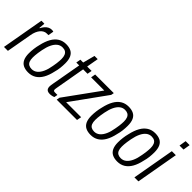

<svg xmlns="http://www.w3.org/2000/svg" viewBox="57 -1478 2245 2245"><g transform="rotate(45 1180.0 -355.5)"><path d="M13 0 106 -526H155L149 -450H154Q167 -477 184 -496.5Q201 -516 222 -527Q243 -538 267 -538Q276 -538 283 -537Q290 -536 295 -534L283 -465H256Q235 -465 215.5 -455Q196 -445 180 -426Q164 -407 152 -379Q140 -351 134 -314L78 0Z M423 12Q374 12 340 -5Q306 -22 288.5 -59Q271 -96 271 -154Q271 -191 276 -230.5Q281 -270 291 -308Q308 -384 337 -435Q366 -486 408 -512Q450 -538 504 -538Q554 -538 588 -521Q622 -504 639 -467Q656 -430 656 -371Q656 -333 651.5 -293.5Q647 -254 636 -216Q620 -141 591 -90.5Q562 -40 520 -14Q478 12 423 12ZM425 -45Q464 -45 494 -70Q524 -95 544.5 -141Q565 -187 575 -250Q581 -279 583.5 -301.5Q586 -324 587.5 -341.5Q589 -359 589 -374Q589 -412 579 -435.5Q569 -459 550 -470Q531 -481 502 -481Q465 -481 436 -458Q407 -435 386.5 -392Q366 -349 354 -287Q348 -256 344.5 -231.5Q341 -207 339.5 -187.5Q338 -168 338 -151Q338 -114 347.5 -90.5Q357 -67 377 -56Q397 -45 425 -45Z M781 11Q757 11 742.5 3.5Q728 -4 722 -18Q716 -32 716 -52Q716 -62 718 -74Q720 -86 722 -99L788 -469H740L750 -526H797L836 -674H889L863 -526H936L926 -469H853L788 -99Q787 -92 785.5 -83Q784 -74 784 -69Q784 -57 789.5 -51Q795 -45 809 -45H852L844 -2Q835 2 823.5 5Q812 8 801 9.5Q790 11 781 11Z M885 0 892 -39 1203 -469H985L995 -526H1303L1296 -490L984 -57H1232L1221 0Z M1456 12Q1407 12 1373 -5Q1339 -22 1321.5 -59Q1304 -96 1304 -154Q1304 -191 1309 -230.5Q1314 -270 1324 -308Q1341 -384 1370 -435Q1399 -486 1441 -512Q1483 -538 1537 -538Q1587 -538 1621 -521Q1655 -504 1672 -467Q1689 -430 1689 -371Q1689 -333 1684.5 -293.5Q1680 -254 1669 -216Q1653 -141 1624 -90.5Q1595 -40 1553 -14Q1511 12 1456 12ZM1458 -45Q1497 -45 1527 -70Q1557 -95 1577.5 -141Q1598 -187 1608 -250Q1614 -279 1616.5 -301.5Q1619 -324 1620.5 -341.5Q1622 -359 1622 -374Q1622 -412 1612 -435.5Q1602 -459 1583 -470Q1564 -481 1535 -481Q1498 -481 1469 -458Q1440 -435 1419.5 -392Q1399 -349 1387 -287Q1381 -256 1377.5 -231.5Q1374 -207 1372.5 -187.5Q1371 -168 1371 -151Q1371 -114 1380.5 -90.5Q1390 -67 1410 -56Q1430 -45 1458 -45Z M1896 12Q1847 12 1813 -5Q1779 -22 1761.5 -59Q1744 -96 1744 -154Q1744 -191 1749 -230.5Q1754 -270 1764 -308Q1781 -384 1810 -435Q1839 -486 1881 -512Q1923 -538 1977 -538Q2027 -538 2061 -521Q2095 -504 2112 -467Q2129 -430 2129 -371Q2129 -333 2124.5 -293.5Q2120 -254 2109 -216Q2093 -141 2064 -90.5Q2035 -40 1993 -14Q1951 12 1896 12ZM1898 -45Q1937 -45 1967 -70Q1997 -95 2017.5 -141Q2038 -187 2048 -250Q2054 -279 2056.5 -301.5Q2059 -324 2060.5 -341.5Q2062 -359 2062 -374Q2062 -412 2052 -435.5Q2042 -459 2023 -470Q2004 -481 1975 -481Q1938 -481 1909 -458Q1880 -435 1859.5 -392Q1839 -349 1827 -287Q1821 -256 1817.5 -231.5Q1814 -207 1812.5 -187.5Q1811 -168 1811 -151Q1811 -114 1820.5 -90.5Q1830 -67 1850 -56Q1870 -45 1898 -45Z M2280 -636 2294 -723H2360L2346 -636ZM2170 0 2263 -526H2329L2236 0Z"/></g></svg>

Font: Archivo Condensed Light
Style: Italic
Weight: 300
Width: 3
Italic angle: -10°
Designer: Hector Gatti
Foundry: Omnibus-Type
Version: Version 2.001